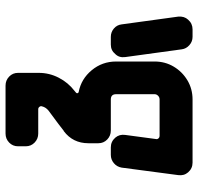

<svg xmlns="http://www.w3.org/2000/svg" viewBox="-31 -684 715 693"><g transform="rotate(-90 326.5 -337.5)"><path d="M451 -137Q451 -99 432.5 -68Q414 -37 383 -18.5Q352 0 314 0H86Q65 0 51 -16Q38 -31 41 -52L68 -256Q71 -273 84 -284Q97 -295 114 -295H141Q162 -295 176 -279Q189 -264 186 -243L171 -131Q170 -127 173.5 -123Q177 -119 182 -119H314Q322 -119 327.5 -124.5Q333 -130 333 -137V-276Q333 -295 314 -295H202Q183 -295 169.5 -308Q156 -321 156 -340V-376Q156 -432 200 -465H201Q201 -465 205.5 -468.5Q210 -472 225.5 -484Q241 -496 274 -520Q286 -530 289 -543Q291 -548 287.5 -552.5Q284 -557 279 -557H191Q172 -557 158.5 -570Q145 -583 145 -602V-630Q145 -649 158.5 -662Q172 -675 191 -675H364Q383 -675 396.5 -662Q410 -649 410 -630V-555Q410 -517 392.5 -483Q375 -449 345 -426L339 -421Q336 -419 336.5 -415.5Q337 -412 341 -411Q388 -402 419.5 -364Q451 -326 451 -276ZM613 -52Q615 -30 602 -16Q588 0 567 0H540Q523 0 510 -11.5Q497 -23 495 -39L467 -243Q464 -265 478 -279Q491 -295 512 -295H540Q557 -295 570 -284Q583 -273 585 -256Z"/></g></svg>

Font: Monomaniac One
Style: Regular
Weight: 400
Version: Version 1.000; ttfautohint (v1.8.3)